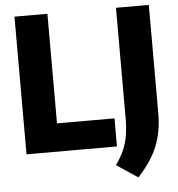

<svg xmlns="http://www.w3.org/2000/svg" viewBox="-60 -796 954 1028"><g transform="rotate(-5 417.0 -282.5)"><path d="M56 0V-740H233V-151H542V0ZM642 175 528 99.5Q556 60.5 572 23.5Q588 -13.5 594.8 -55.2Q601.5 -97 601.5 -151V-740H778V-155Q778 -61.5 747.5 16.5Q717 94.5 642 175Z"/></g></svg>

Font: Encode Sans Semi Condensed ExtraBold
Style: Regular
Weight: 800
Width: 4
Designer: Multiple Designers
Foundry: Impallari Type
Version: Version 3.000; ttfautohint (v1.8.3) -l 8 -r 50 -G 200 -x 14 